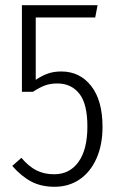

<svg xmlns="http://www.w3.org/2000/svg" viewBox="-20 -705 454 736"><path d="M345 -638H117V-399Q141 -415 163.5 -423Q186 -431 215 -431Q286 -431 329.5 -375.5Q373 -320 373 -219Q373 -150 350 -98Q327 -46 285.5 -17.5Q244 11 189 11Q138 11 100 -9Q62 -29 27 -69L62 -100Q90 -67 119.5 -52Q149 -37 188 -37Q247 -37 281 -84.5Q315 -132 315 -220Q315 -307 284 -346Q253 -385 200 -385Q173 -385 152.5 -377.5Q132 -370 106 -353H64V-685H354Z"/></svg>

Font: Fira Sans Extra Condensed Light
Style: Regular
Weight: 300
Width: 1
Designer: Carrois Corporate & Edenspiekermann AG
Foundry: Carrois Corporate GbR & Edenspiekermann AG
Version: Version 4.203